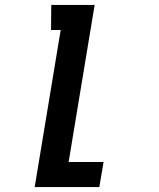

<svg xmlns="http://www.w3.org/2000/svg" viewBox="-20 -540 640 775"><path d="M120 215 225 -419H186L187 -520H362L257 114H398L381 215Z"/></svg>

Font: Iosevka HT Extended
Style: Bold Italic
Weight: 700
Width: 7
Italic angle: -9°
Monospace: yes
Designer: Belleve Invis
Foundry: Belleve Invis
Version: Version 32.3.0; ttfautohint (v1.8.4)